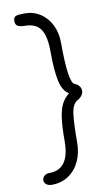

<svg xmlns="http://www.w3.org/2000/svg" viewBox="-103 -820 604 1050"><g transform="rotate(-10 199.5 -294.5)"><path d="M55 148Q55 134 66 124Q77 114 95 114Q207 114 207 -43Q207 -123 213.5 -170.5Q220 -218 234.5 -246.5Q249 -275 276 -297Q242 -316 229 -374Q216 -432 216 -536Q216 -625 189.5 -663.5Q163 -702 101 -702Q78 -702 64 -709Q50 -716 50 -737Q50 -759 64 -764Q78 -769 112 -769Q161 -769 199.5 -744Q238 -719 259.5 -675Q281 -631 281 -575Q281 -352 316 -341Q331 -336 340 -324Q349 -312 349 -298Q349 -285 340 -272.5Q331 -260 315 -251Q287 -236 280 -181.5Q273 -127 273 -22Q273 33 252 79Q231 125 191 152.5Q151 180 97 180Q78 180 66.5 171Q55 162 55 148Z"/></g></svg>

Font: Mali
Style: Regular
Weight: 400
Version: Version 1.000; ttfautohint (v1.6)